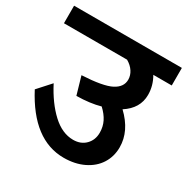

<svg xmlns="http://www.w3.org/2000/svg" viewBox="-174 -797 916 938"><g transform="rotate(30 284.0 -327.5)"><path d="M588 -563H484Q511 -517 511 -465Q511 -389 438 -342Q519 -265 519 -174Q519 -122 493 -81Q467 -40 418.5 -16.5Q370 7 307 7Q133 7 18 -212L83 -284Q128 -197 184.5 -144.5Q241 -92 303 -92Q346 -92 372.5 -119Q399 -146 399 -187Q399 -221 385 -249Q371 -277 343 -303Q286 -287 210 -286L181 -386Q299 -392 344.5 -415.5Q390 -439 390 -481Q390 -505 376 -526.5Q362 -548 336 -563H-20V-662H588Z"/></g></svg>

Font: MartelSansBold
Style: Bold
Weight: 700
Designer: Dan Reynolds and Mathieu Réguer
Foundry: Dan Reynolds and Mathieu Réguer
Version: Version 1.002; ttfautohint (v1.1) -l 5 -r 5 -G 72 -x 0 -D la